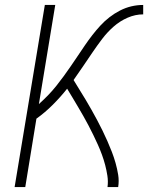

<svg xmlns="http://www.w3.org/2000/svg" viewBox="-20 -755 640 775"><path d="M39 0 161 -735H203L137 -335Q156 -352 173.5 -370Q191 -388 207 -408Q223 -428 237.5 -448Q252 -468 266.5 -489Q281 -510 295 -531Q309 -552 323 -572.5Q337 -593 352.5 -613Q368 -633 385 -651.5Q402 -670 422 -685.5Q442 -701 464.5 -712.5Q487 -724 510.5 -729.5Q534 -735 558 -735V-697Q526 -697 495 -683.5Q464 -670 438.5 -647.5Q413 -625 392.5 -598Q372 -571 353 -543Q334 -515 315 -487Q296 -459 277 -432Q289 -412 301.5 -392Q314 -372 326 -352Q338 -332 349.5 -311.5Q361 -291 372 -270.5Q383 -250 393.5 -228.5Q404 -207 413.5 -185.5Q423 -164 431.5 -142Q440 -120 446.5 -97Q453 -74 457 -49.5Q461 -25 457 0H414Q417 -23 413.5 -45.5Q410 -68 404.5 -89Q399 -110 391.5 -130.5Q384 -151 375 -171Q366 -191 356.5 -210.5Q347 -230 337 -249Q327 -268 316.5 -286.5Q306 -305 295 -323.5Q284 -342 273 -360.5Q262 -379 251 -397Q224 -363 193 -332Q162 -301 127 -276L82 0Z"/></svg>

Font: Iosevka Curly XLtExObl
Style: Regular
Weight: 200
Width: 7
Italic angle: -9°
Monospace: yes
Designer: Belleve Invis
Foundry: Belleve Invis
Version: Version 11.0.1; ttfautohint (v1.8.3)